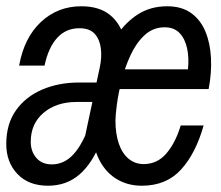

<svg xmlns="http://www.w3.org/2000/svg" viewBox="-33 -580 703 612"><path d="M232 -117 285 -365Q292 -397 288.5 -425.5Q285 -454 269 -472Q253 -490 220 -490Q177 -490 149 -459Q121 -428 109 -371H28Q44 -460 97.5 -510Q151 -560 226 -560Q284 -560 318 -532Q352 -504 362.5 -458Q373 -412 361 -357L310 -117ZM120 12Q58 12 22.5 -25.5Q-13 -63 -13 -121Q-13 -185 18 -228.5Q49 -272 101.5 -294.5Q154 -317 219 -317H284L270 -255H211Q147 -255 106 -220.5Q65 -186 65 -128Q65 -97 83 -76.5Q101 -56 132 -56Q172 -56 201.5 -88.5Q231 -121 254 -186L289 -130Q262 -60 220.5 -24Q179 12 120 12ZM419 12Q371 12 334.5 -12Q298 -36 278.5 -81Q259 -126 259 -189Q259 -227 267 -276Q275 -325 293 -374.5Q311 -424 339 -466.5Q367 -509 407 -534.5Q447 -560 500 -560Q546 -560 576 -538.5Q606 -517 621.5 -480Q637 -443 639.5 -395.5Q642 -348 632 -296H341L355 -359H566Q570 -395 563.5 -425.5Q557 -456 539.5 -474.5Q522 -493 492 -493Q455 -493 428 -468Q401 -443 383 -404Q365 -365 354.5 -323Q344 -281 339.5 -246.5Q335 -212 335 -196Q335 -153 346 -121.5Q357 -90 377.5 -73.5Q398 -57 425 -57Q468 -57 497 -90.5Q526 -124 543 -180H616Q591 -91 544 -39.5Q497 12 419 12Z"/></svg>

Font: Azeret Mono Thin Light
Style: Italic
Weight: 300
Italic angle: -12°
Version: Version 1.002